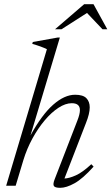

<svg xmlns="http://www.w3.org/2000/svg" viewBox="-20 -889 534 919"><path d="M92 -123 55 0H9.5L204.5 -653.5Q178.5 -666.5 134.5 -679L137 -688L257 -709.5H266.5L126 -241Q181 -341 235 -388.2Q289 -435.5 339.5 -435.5Q377.5 -435.5 393.5 -419Q409.5 -402.5 409.5 -375Q409.5 -345 391 -299L288.5 -34.5Q311.5 -35.5 343.2 -49.8Q375 -64 417 -103L428 -91.5Q376 -33.5 336.8 -11.8Q297.5 10 268.5 10Q243 10 237.8 1Q232.5 -8 242 -32L350 -311Q362.5 -342.5 362.5 -362Q362.5 -395 323.5 -395Q293.5 -395 260 -373.2Q226.5 -351.5 194.2 -313.2Q162 -275 135.2 -226Q108.5 -177 92 -123ZM243.5 -749 383 -869H427.5L493.5 -749H470.5L396.5 -827L274.5 -749Z"/></svg>

Font: Newsreader Text Light
Style: Italic
Weight: 300
Italic angle: -17°
Designer: Hugues Gentile
Foundry: Production Type
Version: Version 1.001